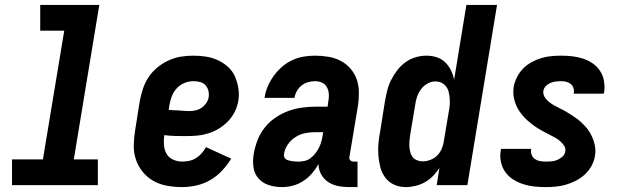

<svg xmlns="http://www.w3.org/2000/svg" viewBox="-20 -755 2540 783"><path d="M29 0V-105H155L242 -630H144V-735H385L281 -105H379V0Z M722 8Q691 8 661 2.5Q631 -3 606 -17Q581 -31 562.5 -53.5Q544 -76 534.5 -103.5Q525 -131 525.5 -162Q526 -193 531 -223L550 -343Q555 -368 563 -393Q571 -418 586 -440.5Q601 -463 622.5 -480.5Q644 -498 668.5 -509Q693 -520 718 -524Q743 -528 768 -528Q795 -528 820.5 -524Q846 -520 868.5 -509.5Q891 -499 909.5 -482.5Q928 -466 938 -443.5Q948 -421 952 -395.5Q956 -370 952 -344Q948 -321 937.5 -299.5Q927 -278 910 -260.5Q893 -243 872.5 -230.5Q852 -218 829 -211Q806 -204 784 -202Q762 -200 739 -200Q717 -200 694.5 -200.5Q672 -201 650 -204Q647 -184 648.5 -164.5Q650 -145 658.5 -129Q667 -113 685 -104.5Q703 -96 723 -96Q737 -96 751.5 -99Q766 -102 779 -110Q792 -118 802.5 -130Q813 -142 820 -155L923 -108Q907 -82 885.5 -59Q864 -36 837 -20.5Q810 -5 780.5 1.5Q751 8 722 8ZM752 -302Q765 -302 778 -305Q791 -308 802 -315.5Q813 -323 821 -334.5Q829 -346 831 -359Q833 -373 829.5 -386Q826 -399 817.5 -408Q809 -417 796 -420.5Q783 -424 769 -424Q751 -424 733 -417Q715 -410 701.5 -395.5Q688 -381 681 -363Q674 -345 671 -327L668 -307Q678 -306 688.5 -305.5Q699 -305 709.5 -304.5Q720 -304 730.5 -303Q741 -302 752 -302Z M1130 8Q1103 8 1077 0Q1051 -8 1034 -27.5Q1017 -47 1013.5 -74Q1010 -101 1015 -129Q1020 -157 1030.5 -184Q1041 -211 1059.5 -234.5Q1078 -258 1103 -275Q1128 -292 1155 -302Q1182 -312 1210.5 -316Q1239 -320 1266 -320H1316L1319 -342Q1322 -357 1321 -372Q1320 -387 1313 -399.5Q1306 -412 1293 -418Q1280 -424 1265 -424Q1251 -424 1236.5 -420Q1222 -416 1210 -406.5Q1198 -397 1190.5 -383.5Q1183 -370 1181 -356H1059Q1062 -379 1071.5 -401.5Q1081 -424 1095.5 -444.5Q1110 -465 1129.5 -482Q1149 -499 1171.5 -509.5Q1194 -520 1217.5 -524Q1241 -528 1264 -528Q1292 -528 1319 -523.5Q1346 -519 1369 -507Q1392 -495 1409 -475.5Q1426 -456 1434.5 -432Q1443 -408 1443.5 -380.5Q1444 -353 1440 -325L1405 -115Q1403 -107 1408.5 -101.5Q1414 -96 1421 -96H1438V8H1403Q1380 8 1358 3.5Q1336 -1 1318 -13Q1300 -25 1289.5 -44.5Q1279 -64 1279 -86Q1268 -66 1252.5 -48Q1237 -30 1217 -17Q1197 -4 1174.5 2Q1152 8 1130 8ZM1197 -96Q1210 -96 1223 -99Q1236 -102 1247 -110.5Q1258 -119 1266.5 -130Q1275 -141 1281 -153Q1287 -165 1290.5 -178Q1294 -191 1296 -204L1298 -216H1265Q1245 -216 1224.5 -212Q1204 -208 1185 -196Q1166 -184 1153.5 -165.5Q1141 -147 1138 -126Q1137 -120 1139.5 -114Q1142 -108 1147 -105Q1152 -102 1158 -100.5Q1164 -99 1170.5 -98Q1177 -97 1183.5 -96.5Q1190 -96 1197 -96Z M1635 8Q1609 8 1587 -2Q1565 -12 1551 -31Q1537 -50 1531 -73.5Q1525 -97 1523 -122Q1521 -147 1523.5 -172.5Q1526 -198 1531 -223L1550 -343Q1554 -365 1559.5 -387Q1565 -409 1575.5 -429.5Q1586 -450 1600.5 -469Q1615 -488 1634 -501.5Q1653 -515 1675 -521.5Q1697 -528 1719 -528Q1741 -528 1761 -521.5Q1781 -515 1795.5 -501Q1810 -487 1819 -468.5Q1828 -450 1832 -430L1882 -735H2007L1886 0H1761L1772 -70Q1761 -53 1746 -37.5Q1731 -22 1713 -12Q1695 -2 1674.5 3Q1654 8 1635 8ZM1704 -97Q1719 -97 1735 -103Q1751 -109 1763 -121Q1775 -133 1781.5 -148.5Q1788 -164 1790 -179L1810 -299Q1813 -313 1814 -326.5Q1815 -340 1814 -353Q1813 -366 1810 -379Q1807 -392 1799.5 -402Q1792 -412 1780.5 -417.5Q1769 -423 1755 -423Q1739 -423 1723 -414Q1707 -405 1696.5 -390.5Q1686 -376 1680.5 -359.5Q1675 -343 1673 -326L1653 -206Q1651 -194 1650 -182Q1649 -170 1649.5 -158Q1650 -146 1653 -135Q1656 -124 1662.5 -115Q1669 -106 1680.5 -101.5Q1692 -97 1704 -97Z M2205 8Q2181 8 2158 5.5Q2135 3 2113.5 -4Q2092 -11 2073 -23Q2054 -35 2041 -53Q2028 -71 2023 -94Q2018 -117 2022 -141Q2022 -142 2022.5 -144Q2023 -146 2024 -148H2146V-145Q2144 -133 2148.5 -122.5Q2153 -112 2162 -106Q2171 -100 2182.5 -98Q2194 -96 2206 -96Q2218 -96 2229.5 -97Q2241 -98 2252 -102.5Q2263 -107 2273 -115.5Q2283 -124 2285 -136Q2288 -150 2280.5 -161Q2273 -172 2263 -180.5Q2253 -189 2241.5 -195Q2230 -201 2218.5 -207Q2207 -213 2195.5 -219Q2184 -225 2173 -232Q2162 -239 2152 -246.5Q2142 -254 2132.5 -262.5Q2123 -271 2114.5 -280.5Q2106 -290 2098.5 -301Q2091 -312 2086 -323.5Q2081 -335 2077.5 -348Q2074 -361 2073.5 -374.5Q2073 -388 2075 -402Q2079 -422 2089 -441.5Q2099 -461 2114 -476Q2129 -491 2148 -501.5Q2167 -512 2187 -518Q2207 -524 2227.5 -526Q2248 -528 2268 -528Q2291 -528 2313.5 -525.5Q2336 -523 2357.5 -516Q2379 -509 2397 -496.5Q2415 -484 2427 -466Q2439 -448 2443 -425.5Q2447 -403 2444 -380Q2443 -378 2443 -376.5Q2443 -375 2441 -373H2319L2320 -375Q2322 -386 2318.5 -396.5Q2315 -407 2307 -413Q2299 -419 2289 -421.5Q2279 -424 2268 -424Q2257 -424 2246 -422.5Q2235 -421 2225 -417Q2215 -413 2206.5 -404.5Q2198 -396 2196 -385Q2194 -371 2201 -359.5Q2208 -348 2218 -340Q2228 -332 2239.5 -325.5Q2251 -319 2262.5 -313.5Q2274 -308 2285.5 -301.5Q2297 -295 2307.5 -288Q2318 -281 2329 -273.5Q2340 -266 2349 -257.5Q2358 -249 2367 -239.5Q2376 -230 2382.5 -219.5Q2389 -209 2394.5 -197Q2400 -185 2403.5 -172Q2407 -159 2408 -145.5Q2409 -132 2406 -118Q2403 -98 2392 -78Q2381 -58 2364.5 -43Q2348 -28 2328.5 -18Q2309 -8 2288.5 -2Q2268 4 2247 6Q2226 8 2205 8Z"/></svg>

Font: Iosevka SS18 Extrabold
Style: Italic
Weight: 800
Italic angle: -9°
Monospace: yes
Designer: Belleve Invis
Foundry: Belleve Invis
Version: Version 25.1.1; ttfautohint (v1.8.4)